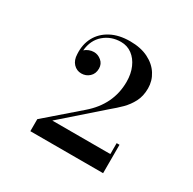

<svg xmlns="http://www.w3.org/2000/svg" viewBox="-110 -1027 690 685"><g transform="rotate(30 235.0 -685.0)"><path d="M392.7 -457.5H93V-507L226.2 -622.5Q302.4 -688.2 302.4 -781.5Q302.4 -814.5 291.1 -840.1Q279.9 -865.8 260.1 -880.5Q240.3 -895.2 214.5 -895.2Q174.3 -895.2 145.3 -870.4Q116.4 -845.7 112.2 -801.6Q119.1 -807.9 128.8 -811.8Q138.6 -815.7 149.1 -815.7Q165.6 -815.7 179.5 -804Q193.5 -792.3 193.5 -773.1Q193.5 -751.8 179.8 -739.2Q166.2 -726.6 147 -726.6Q127.8 -726.6 114.4 -740.8Q101.1 -755.1 100.5 -779.4Q98.1 -818.7 114.4 -848.8Q130.8 -879 163.2 -896.2Q195.6 -913.5 241.5 -913.5Q285.6 -913.5 316.6 -897.9Q347.7 -882.3 364 -856.3Q380.4 -830.4 380.4 -799.5Q380.4 -767.7 368.1 -744Q355.8 -720.3 337.2 -701.8Q318.6 -683.4 299.1 -667.5L141.9 -529.5H381V-574.5H392.7Z"/></g></svg>

Font: Bodoni* 11pt Medium
Style: Regular
Weight: 500
Version: Version 2.3